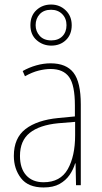

<svg xmlns="http://www.w3.org/2000/svg" viewBox="-20 -909 450 846"><path d="M203 -630Q272 -630 304 -588.5Q336 -547 336 -449V-93H315L313 -189H311Q303 -162 286.5 -138Q270 -114 242.5 -98.5Q215 -83 172 -83Q104 -83 72.5 -124Q41 -165 41 -222Q41 -301 92.5 -340.5Q144 -380 237 -389L310 -396V-444Q310 -534 284.5 -569.5Q259 -605 203 -605Q179 -605 150.5 -598Q122 -591 90 -573L80 -596Q108 -612 140 -621Q172 -630 203 -630ZM237 -366Q154 -358 111 -323.5Q68 -289 68 -222Q68 -167 95.5 -136.5Q123 -106 172 -106Q246 -106 278.5 -163.5Q311 -221 311 -313V-372ZM206 -708Q169 -708 141.5 -732Q114 -756 114 -798Q114 -840 140.5 -864.5Q167 -889 205 -889Q243 -889 269.5 -863.5Q296 -838 296 -798Q296 -757 270.5 -732.5Q245 -708 206 -708ZM206 -731Q237 -731 255 -749.5Q273 -768 273 -798Q273 -828 254 -847Q235 -866 205 -866Q173 -866 155 -846.5Q137 -827 137 -798Q137 -771 155 -751Q173 -731 206 -731Z"/></svg>

Font: Noto Sans Kannada UI Condensed Thin
Style: Regular
Weight: 100
Width: 3
Designer: Jelle Bosma - Monotype Design Team
Foundry: Monotype Imaging Inc.
Version: Version 2.005; ttfautohint (v1.8.4.7-5d5b)